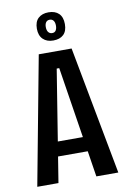

<svg xmlns="http://www.w3.org/2000/svg" viewBox="-94 -917 640 973"><g transform="rotate(-10 225.5 -430.5)"><path d="M17 0 141 -660H310L434 0H321L231 -573H218L126 0ZM110 -133V-208H345V-133ZM226 -716Q193 -716 173.5 -735Q154 -754 154 -789Q154 -825 173.5 -843Q193 -861 226 -861Q260 -861 279 -842.5Q298 -824 298 -788Q298 -752 279 -734Q260 -716 226 -716ZM227 -754Q240 -754 246 -763.5Q252 -773 252 -788Q252 -805 245 -814Q238 -823 226 -823Q213 -823 206.5 -814Q200 -805 200 -790Q200 -772 207.5 -763Q215 -754 227 -754Z"/></g></svg>

Font: Bricolage Grotesque 24pt Condensed Medium
Style: Regular
Weight: 500
Width: 3
Designer: Mathieu Triay
Foundry: Atelier Triay
Version: Version 1.001;gftools[0.9.33.dev8+g029e19f]